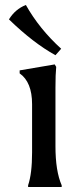

<svg xmlns="http://www.w3.org/2000/svg" viewBox="-20 -752 328 772"><path d="M109 -139V-333Q109 -422 59 -457V-469L200 -493L206 -483Q203 -454 203 -400V-164Q203 -64 228 -7V0H93V-7Q109 -54 109 -139ZM203 -530Q114 -579 16 -674Q41 -715 84 -732Q138 -636 226 -556Z"/></svg>

Font: Asul
Style: Regular
Weight: 400
Version: Version 1.001